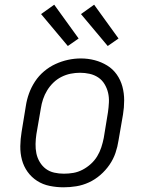

<svg xmlns="http://www.w3.org/2000/svg" viewBox="-20 -790 640 818"><path d="M251 8Q221 8 191.5 2Q162 -4 138 -19.5Q114 -35 97.5 -58Q81 -81 73.5 -109Q66 -137 66.5 -167.5Q67 -198 72 -228L90 -338Q94 -365 103.5 -391.5Q113 -418 129 -442.5Q145 -467 167.5 -486Q190 -505 216 -517Q242 -529 269.5 -535Q297 -541 324 -541Q355 -541 383.5 -533.5Q412 -526 436.5 -511Q461 -496 477.5 -472.5Q494 -449 501.5 -421Q509 -393 509 -362.5Q509 -332 504 -302L485 -192Q481 -165 472 -138.5Q463 -112 446.5 -88Q430 -64 407.5 -44.5Q385 -25 359 -13Q333 -1 305.5 3.5Q278 8 251 8ZM252 -50Q273 -50 293 -53.5Q313 -57 332 -67Q351 -77 367 -91.5Q383 -106 394 -124Q405 -142 411.5 -162Q418 -182 422 -202L440 -312Q443 -333 444 -354Q445 -375 440.5 -394.5Q436 -414 425.5 -431.5Q415 -449 398.5 -460Q382 -471 362 -475.5Q342 -480 321 -480Q301 -480 281 -476Q261 -472 242 -462.5Q223 -453 207.5 -438Q192 -423 181 -405Q170 -387 163.5 -367.5Q157 -348 154 -328L135 -218Q132 -198 131.5 -177Q131 -156 135 -136.5Q139 -117 149.5 -99.5Q160 -82 175.5 -70.5Q191 -59 211 -54.5Q231 -50 252 -50ZM439 -594 325 -730 381 -770 485 -626ZM269 -594 155 -730 211 -770 315 -626Z"/></svg>

Font: Iosevka Slab Light Extended
Style: Italic
Weight: 300
Width: 7
Italic angle: -9°
Monospace: yes
Designer: Belleve Invis
Foundry: Belleve Invis
Version: Version 11.1.0; ttfautohint (v1.8.3)